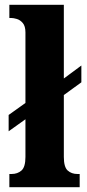

<svg xmlns="http://www.w3.org/2000/svg" viewBox="-20 -780 362 800"><path d="M19 0V-55H28Q53 -55 69.5 -69.5Q86 -84 86 -126V-283L16 -233V-301L86 -351V-645Q86 -671 75 -684Q64 -697 50 -701Q36 -705 28 -705H19V-760H246V-453L319 -507V-437L246 -384V-126Q246 -84 262 -69.5Q278 -55 303 -55H312V0Z"/></svg>

Font: Noto Serif Armenian Condensed ExtraBold
Style: Regular
Weight: 800
Width: 3
Designer: Monotype Design Team
Foundry: Monotype Imaging Inc.
Version: Version 2.008; ttfautohint (v1.8.4.7-5d5b)